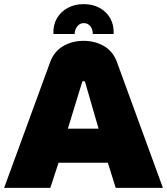

<svg xmlns="http://www.w3.org/2000/svg" viewBox="-20 -911 810 931"><path d="M386 -891Q430 -891 463.5 -872.5Q497 -854 515 -821.5Q533 -789 531 -746H430Q430 -769 418 -784Q406 -799 386 -799Q367 -799 354.5 -783Q342 -767 342 -746H239Q237 -789 255.5 -821.5Q274 -854 308 -872.5Q342 -891 386 -891ZM0 0 224 -612Q243 -662 286.5 -687.5Q330 -713 385 -713Q440 -713 483.5 -688Q527 -663 546 -613L770 0H541L503 -122H264L224 0ZM309 -287H458L393 -512Q392 -515 390 -516.5Q388 -518 385 -518Q383 -518 381 -516.5Q379 -515 378 -512Z"/></svg>

Font: MuseoModerno Thin Black
Style: Regular
Weight: 900
Version: Version 1.002